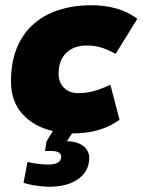

<svg xmlns="http://www.w3.org/2000/svg" viewBox="-20 -500 545 734"><path d="M166 214Q152 214 124 210.5Q96 207 70 199L85 119Q104 124 127 126.5Q150 129 164 129Q214 129 214 99Q214 77 173 77H152L158 40L182 1Q109 -16 65.5 -64.5Q22 -113 22 -188Q22 -261 44 -315.5Q66 -370 106.5 -406.5Q147 -443 204 -461.5Q261 -480 330 -480Q381 -480 425 -467.5Q469 -455 505 -428L422 -294Q391 -311 366.5 -318.5Q342 -326 311 -326Q262 -326 233 -297.5Q204 -269 204 -218Q204 -185 224.5 -164.5Q245 -144 279 -144Q310 -144 337.5 -151.5Q365 -159 402 -176L437 -42Q399 -15 355 -2.5Q311 10 260 10H255L236 40Q274 40 297.5 57.5Q321 75 321 104Q321 154 279.5 184Q238 214 166 214Z"/></svg>

Font: Celebes Black
Style: Italic
Weight: 900
Italic angle: -10°
Designer: Anugrah Pasau
Foundry: Lafontype
Version: Version 1.000; ttfautohint (v1.8.4)